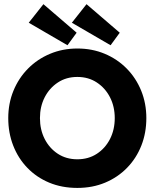

<svg xmlns="http://www.w3.org/2000/svg" viewBox="-20 -910 782 942"><path d="M176 -330.5Q176 -274 199.2 -228.2Q222.5 -182.5 263.8 -155.5Q305 -128.5 359.5 -128.5Q414 -128.5 455.2 -155.5Q496.5 -182.5 519.8 -228.2Q543 -274 543 -330.5Q543 -387 519.8 -432.5Q496.5 -478 455.2 -505.2Q414 -532.5 359.5 -532.5Q305 -532.5 263.8 -505.2Q222.5 -478 199.2 -432.5Q176 -387 176 -330.5ZM20.5 -330.5Q20.5 -402.5 46 -464.8Q71.5 -527 117.5 -573.5Q163.5 -620 225.5 -646Q287.5 -672 359.5 -672Q432.5 -672 494.2 -646Q556 -620 601.8 -573.5Q647.5 -527 672.8 -464.8Q698 -402.5 698 -330.5Q698 -258 673.5 -195.8Q649 -133.5 603.5 -86.8Q558 -40 496 -14Q434 12 359.5 12Q283.5 12 221.2 -14Q159 -40 114 -86.8Q69 -133.5 44.8 -195.8Q20.5 -258 20.5 -330.5ZM522.5 -688 332.5 -798.5 404.5 -889.5 567.5 -749.5ZM311 -688 121 -798.5 193 -889.5 356 -749.5Z"/></svg>

Font: League Spartan Thin
Style: Bold
Weight: 700
Version: Version 2.002